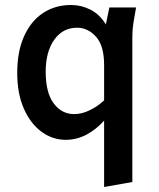

<svg xmlns="http://www.w3.org/2000/svg" viewBox="-20 -549 635 769"><path d="M49 -257Q49 -343 76.5 -404Q104 -465 152.5 -497Q201 -529 265 -529Q305 -529 342 -510.5Q379 -492 404 -451L418 -519H525L517 -473Q513 -451 511.5 -433.5Q510 -416 510 -395V180L397 200V-66Q366 -31 327 -10Q288 11 243 11Q190 11 146 -21.5Q102 -54 75.5 -114Q49 -174 49 -257ZM163 -262Q163 -178 195 -135Q227 -92 277 -92Q307 -92 338.5 -107Q370 -122 397 -147V-288Q397 -366 364.5 -402Q332 -438 289 -438Q231 -438 197 -389.5Q163 -341 163 -262Z"/></svg>

Font: Radio Canada Medium
Style: Regular
Weight: 500
Designer: Charles Daoud, Etienne Aubert Bonn, Alexandre Saumier Demers, Jacques Le Bailly
Foundry: Radio-Canada
Version: Version 2.104; ttfautohint (v1.8.4.7-5d5b);gftools[0.9.28.de